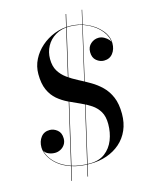

<svg xmlns="http://www.w3.org/2000/svg" viewBox="-133 -912 830 1074"><g transform="rotate(-15 282.5 -375.0)"><path d="M270 14.5Q208 14.5 162.5 -1Q117 -16.5 88 -41Q59 -65.5 44.8 -93Q30.5 -120.5 30.5 -145Q30.5 -179.5 48.8 -203.2Q67 -227 100 -227Q123 -227 143.5 -210.5Q164 -194 164 -161Q164 -141 154.2 -126.2Q144.5 -111.5 129 -103.5Q113.5 -95.5 96.5 -95.5Q72 -95.5 51.8 -107.2Q31.5 -119 31.5 -145H33Q33 -121 47 -93.8Q61 -66.5 90 -42.5Q119 -18.5 163.8 -3.2Q208.5 12 270 12Q323 12 357.5 -14.2Q392 -40.5 408.8 -83Q425.5 -125.5 425.5 -175Q425.5 -219 409 -246.8Q392.5 -274.5 365.2 -292.8Q338 -311 305.5 -325Q273 -339 240.2 -354.8Q207.5 -370.5 180.2 -393.5Q153 -416.5 136.5 -453Q120 -489.5 120 -545Q120 -590 139.8 -629Q159.5 -668 193.2 -697.5Q227 -727 269.2 -743.5Q311.5 -760 357 -760Q411 -760 458.5 -738.2Q506 -716.5 535.5 -681Q565 -645.5 565 -605Q565 -570.5 546.5 -546.8Q528 -523 495 -523Q472 -523 451.8 -539.5Q431.5 -556 431.5 -589Q431.5 -619 451.8 -636.8Q472 -654.5 497.5 -654.5Q513.5 -654.5 528.8 -646.2Q544 -638 554 -626.5Q564 -615 564 -605H562.5Q562.5 -642.5 534.8 -677.5Q507 -712.5 460.5 -735Q414 -757.5 357 -757.5Q309 -757.5 275 -737Q241 -716.5 223 -683Q205 -649.5 205 -610Q205 -568 221.8 -540.2Q238.5 -512.5 266 -492.5Q293.5 -472.5 326.8 -455.5Q360 -438.5 393 -419.2Q426 -400 453.5 -373.2Q481 -346.5 497.8 -307.2Q514.5 -268 514.5 -210Q514.5 -157.5 496.2 -116Q478 -74.5 445 -45.5Q412 -16.5 367.5 -1Q323 14.5 270 14.5ZM144.5 80 354.5 -830H357.5L147.5 80ZM237.5 80 447.5 -830H450L240.5 80Z"/></g></svg>

Font: Bodoni Moda 72pt
Style: Italic
Weight: 400
Italic angle: -13°
Designer: Owen Earl
Foundry: indestructible type
Version: Version 2.005